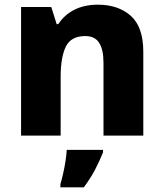

<svg xmlns="http://www.w3.org/2000/svg" viewBox="-20 -579 699 820"><path d="M398 -559Q485 -559 538.5 -511.5Q592 -464 592 -358V0H422V-311Q422 -367 403.5 -396Q385 -425 344 -425Q283 -425 261 -379.5Q239 -334 239 -250V0H70V-549H199L222 -476H229Q255 -516 298 -537.5Q341 -559 398 -559ZM420 72Q405 109 386 145.5Q367 182 338 221H238V207Q244 187 250 160.5Q256 134 260 107.5Q264 81 265 61H420Z"/></svg>

Font: Noto Sans Cherokee ExtraBold
Style: Regular
Weight: 800
Designer: Monotype Design Team
Foundry: Monotype Imaging Inc.
Version: Version 2.001; ttfautohint (v1.8.4.7-5d5b)